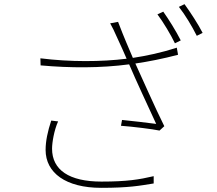

<svg xmlns="http://www.w3.org/2000/svg" viewBox="-20 -871 1040 922"><path d="M226 -292C209 -240 199 -194 199 -151C199 -41 296 31 466 31C598 31 650 21 718 10V-25C649 -9 591 1 467 1C312 1 230 -55 230 -157C230 -187 240 -246 259 -288ZM829 -642C755 -618 684 -603 618 -593C595 -648 579 -682 547 -766L509 -759C520 -740 528 -723 544 -687C562 -648 574 -622 588 -589C467 -574 317 -573 174 -591L175 -557C318 -544 465 -544 600 -562L601 -560C630 -491 696 -350 730 -276C693 -281 608 -291 566 -295L561 -267C616 -263 714 -251 746 -244L769 -265C724 -355 662 -497 630 -566C692 -575 763 -589 835 -608ZM736 -802C764 -765 801 -703 820 -663L848 -677C826 -721 789 -780 764 -815ZM839 -838C869 -800 902 -745 925 -699L953 -713C933 -753 893 -814 866 -851Z"/></svg>

Font: Genne Gothic ExtraLight
Style: Regular
Weight: 250
Designer: Ryoko NISHIZUKA (kana & ideographs); Paul D. Hunt (Latin, Greek & Cyrillic); Wenlong ZHANG (bopomofo); Sandoll Communica
Foundry: Adobe Systems Incorporated
Version: Version 1.004;PS 1.004;hotconv 16.6.51;makeotf.lib2.5.65220